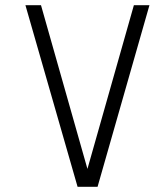

<svg xmlns="http://www.w3.org/2000/svg" viewBox="-20 -720 629 740"><path d="M356 0 556 -700H496L317 -69L138 -700H78L279 0Z"/></svg>

Font: Advent Pro
Style: Regular
Weight: 400
Designer: Andreas Kalpakidis
Foundry: Andreas Kalpakidis
Version: Version 2.002 2008